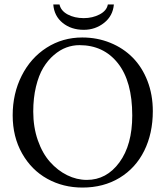

<svg xmlns="http://www.w3.org/2000/svg" viewBox="-20 -825 739 857"><path d="M488.3 -805.2Q483.9 -753.9 444.6 -722.9Q405.3 -691.9 354 -691.9Q297.9 -691.9 259.8 -722.7Q221.7 -753.4 217.8 -805.2H245.6Q251.5 -776.9 282 -760.5Q312.5 -744.1 354 -744.1Q393.1 -744.1 424.8 -760.7Q456.5 -777.3 461.4 -805.2ZM334.5 -623.5Q304.7 -623.5 276.1 -613Q247.6 -602.5 220.5 -579.3Q193.4 -556.2 173.1 -522.5Q152.8 -488.8 140.6 -438.2Q128.4 -387.7 128.4 -327.1Q128.4 -257.3 148.9 -198.7Q169.4 -140.1 203.4 -102.1Q237.3 -64 279.8 -43Q322.3 -22 367.7 -22Q455.6 -22 512.9 -100.1Q570.3 -178.2 570.3 -309.6Q570.3 -461.9 506.3 -542.7Q442.4 -623.5 334.5 -623.5ZM662.1 -329.1Q662.1 -229.5 623.8 -152.1Q585.4 -74.7 513.7 -31.2Q441.9 12.2 348.1 12.2Q261.7 12.2 191.2 -26.9Q120.6 -65.9 78.6 -140.1Q36.6 -214.4 36.6 -310.1Q36.6 -407.2 76.7 -486.8Q116.7 -566.4 188 -612.1Q259.3 -657.7 347.2 -657.7Q414.1 -657.7 472.2 -634Q530.3 -610.4 572.3 -567.9Q614.3 -525.4 638.2 -463.9Q662.1 -402.3 662.1 -329.1Z"/></svg>

Font: Libertinage
Style: l
Weight: 400
Designer: OSP
Foundry: OSP
Version: Version 1.0; 2008; OFL relea